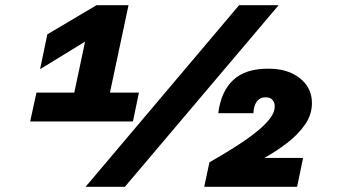

<svg xmlns="http://www.w3.org/2000/svg" viewBox="-20 -718 1340 738"><path d="M242 -251 307 -558 134 -452 162 -586 351 -698H474L379 -251ZM120 -362H514L491 -251H96ZM309 0 899 -698H1051L460 0ZM765 0 785 -94Q843 -127 889.5 -157Q936 -187 968.5 -213.5Q1001 -240 1018.5 -263.5Q1036 -287 1036 -309Q1036 -324 1027.5 -334Q1019 -344 1001 -344Q979 -344 967 -327.5Q955 -311 954 -283H819Q829 -366 876.5 -410.5Q924 -455 1014 -454Q1062 -454 1099 -437.5Q1136 -421 1157.5 -391.5Q1179 -362 1179 -321Q1179 -278 1153 -240Q1127 -202 1085 -169.5Q1043 -137 996 -111H1145L1122 0Z"/></svg>

Font: Azeret Mono Thin ExtraBold
Style: Italic
Weight: 800
Italic angle: -12°
Version: Version 1.002